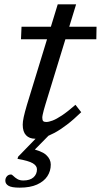

<svg xmlns="http://www.w3.org/2000/svg" viewBox="-20 -628 464 883"><path d="M76.5 -447.5 79 -505H424L423 -447.5ZM189 -148Q184.5 -134 181.5 -122.2Q178.5 -110.5 176.5 -101.5Q174.5 -92.5 174.5 -87Q174.5 -75 178.8 -71Q183 -67 192.5 -67Q204 -67 221.5 -73.5Q239 -80 265 -97.2Q291 -114.5 327 -146L353.5 -112Q318.5 -78 288 -54.8Q257.5 -31.5 231 -17.2Q204.5 -3 182.2 3.5Q160 10 141.5 10Q115 10 99.8 -6Q84.5 -22 84.5 -54.5Q84.5 -68.5 89 -89.5Q93.5 -110.5 104 -146L245.5 -608H330ZM70.5 235Q33 235 18.8 226.2Q4.5 217.5 4.5 203Q4.5 191 11.8 182.8Q19 174.5 30.5 174.5Q35 174.5 41.8 181.5Q48.5 188.5 59.5 195.2Q70.5 202 87.5 202Q117.5 202 133.8 187.8Q150 173.5 150 150.5Q150 134.5 131 123Q112 111.5 60.5 102.5L63.5 92.5L164 -11H210L114.5 86L117 54.5Q171.5 65.5 192.5 84.8Q213.5 104 213.5 129Q213.5 158.5 197.8 182.5Q182 206.5 150.2 220.8Q118.5 235 70.5 235Z"/></svg>

Font: Newsreader 7pt
Style: Italic
Weight: 400
Italic angle: -17°
Designer: Hugues Gentile
Foundry: Production Type
Version: Version 1.003